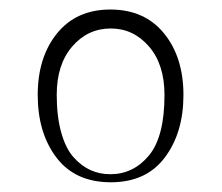

<svg xmlns="http://www.w3.org/2000/svg" viewBox="-20 -710 457 395"><path d="M207 -690.4Q277.3 -690.4 317.4 -641.4Q357.4 -592.3 357.4 -514.6Q357.4 -437 319.1 -386Q280.8 -335 208 -335Q134.8 -335 96.2 -385.7Q57.6 -436.5 57.6 -514.6Q57.6 -592.3 97.4 -641.4Q137.2 -690.4 207 -690.4ZM207 -351.6Q254.4 -351.6 286.4 -390.1Q318.4 -428.7 318.4 -514.6Q318.4 -577.6 286.4 -614.5Q254.4 -651.4 208 -651.4Q160.6 -651.4 128.7 -614.5Q96.7 -577.6 96.7 -514.6Q96.7 -470.2 106 -437.3Q115.2 -404.3 131.6 -386.2Q147.9 -368.2 166.5 -359.9Q185.1 -351.6 207 -351.6Z"/></svg>

Font: Buda
Style: light
Weight: 400
Version: Version 1.002